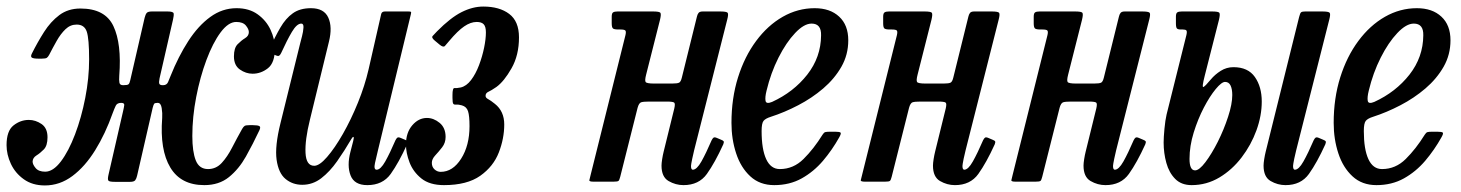

<svg xmlns="http://www.w3.org/2000/svg" viewBox="-57 -555 4458 586"><path d="M782 -407Q782 -363.5 760.8 -346.8Q739.5 -330 714 -330Q693.5 -330 675.2 -342.8Q657 -355.5 657 -383Q657 -408.5 668.2 -420Q679.5 -431.5 691 -438.5Q702.5 -445.5 702.5 -457Q702.5 -466 693.5 -477Q684.5 -488 664 -488Q640 -488 616.2 -456Q592.5 -424 573 -371.8Q553.5 -319.5 541.8 -258.8Q530 -198 530 -140Q530 -92 540.5 -65.5Q551 -39 578 -39Q602.5 -39 619.8 -57.8Q637 -76.5 651.5 -104.8Q666 -133 682 -161.5Q686 -168.5 689.8 -170.8Q693.5 -173 704.5 -173H715Q730 -173 734.8 -170Q739.5 -167 734.5 -157Q715 -115.5 693.5 -77.2Q672 -39 641.8 -14.5Q611.5 10 566.5 10Q495 10 462.8 -43.8Q430.5 -97.5 438 -195Q439 -209.5 436.5 -225.2Q434 -241 424.5 -241H423.5Q415.5 -241 413.5 -238.2Q411.5 -235.5 409 -226L361.5 -19Q359.5 -10 355.8 -5Q352 0 340 0H294Q276.5 0 273.8 -3.8Q271 -7.5 274 -21L318.5 -215Q321.5 -227.5 322.2 -234.2Q323 -241 313 -241H312.5Q300.5 -241 296.2 -232.2Q292 -223.5 287 -210Q264.5 -146.5 233.5 -96.5Q202.5 -46.5 164 -17.8Q125.5 11 80 11Q42 11 15.8 -7.8Q-10.5 -26.5 -23.8 -55Q-37 -83.5 -37 -112Q-37 -155.5 -15.8 -172.2Q5.5 -189 31 -189Q51.5 -189 69.8 -176.5Q88 -164 88 -136Q88 -110.5 76.8 -99Q65.5 -87.5 54.2 -80.5Q43 -73.5 42.5 -62Q42.5 -53 51.8 -42Q61 -31 81 -31Q105 -31 128.8 -62.2Q152.5 -93.5 172 -144.8Q191.5 -196 203.2 -256.2Q215 -316.5 215 -374Q215 -437 207.8 -458.5Q200.5 -480 177 -480Q157.5 -480 142.8 -465.8Q128 -451.5 116 -430.2Q104 -409 93 -387.5Q89.5 -381 85.8 -378.5Q82 -376 70.5 -376H60Q45 -376 40.2 -379.2Q35.5 -382.5 40.5 -392Q57.5 -426 77.5 -457.5Q97.5 -489 124.2 -509Q151 -529 188.5 -529Q264 -529 289.2 -475.2Q314.5 -421.5 307 -324Q306 -310 307.5 -302.5Q309 -295 318.5 -295H319.5Q332 -295 335.2 -297.8Q338.5 -300.5 340.5 -310L384.5 -501Q387 -511 390.8 -515.5Q394.5 -520 407 -520H454Q472 -520 473 -514Q474 -508 471 -495L430 -316Q427.5 -304 429.2 -299.5Q431 -295 439.5 -295H441Q451.5 -295 455.8 -304.2Q460 -313.5 463.5 -323Q487.5 -383 517.8 -429.8Q548 -476.5 584.8 -503.2Q621.5 -530 665 -530Q703.5 -530 729.5 -511.2Q755.5 -492.5 768.8 -464Q782 -435.5 782 -407Z M765.5 -405.5Q782.5 -443 798.8 -471Q815 -499 836.8 -514.5Q858.5 -530 892 -530Q932 -530 945 -501.2Q958 -472.5 947 -428L889 -190Q873.5 -127.5 875.5 -88.2Q877.5 -49 902 -49Q918 -49 941.2 -75.8Q964.5 -102.5 989.5 -146.2Q1014.5 -190 1035.5 -241.8Q1056.5 -293.5 1068 -343.5L1106.5 -512.5Q1108.5 -520 1118 -520H1188.5Q1196 -520 1197.2 -518.8Q1198.5 -517.5 1197 -511.5L1096.5 -96Q1092 -78 1087.5 -57.5Q1083 -37 1092.5 -37Q1104.5 -37 1118.8 -62.2Q1133 -87.5 1150 -127Q1153 -133 1156 -135Q1159 -137 1166 -134L1179 -128.5Q1185.5 -126 1186.8 -123.5Q1188 -121 1185.5 -114.5Q1160 -58.5 1135.5 -24.2Q1111 10 1064 10Q1024.5 10 1013 -19.5Q1001.5 -49 1012.5 -91.5L1021 -124.5Q1024 -136 1021.8 -137Q1019.5 -138 1015.5 -131Q994.5 -95 972 -63Q949.5 -31 923.5 -11Q897.5 9 865.5 9Q836 9 814.5 -8.8Q793 -26.5 787.2 -67.5Q781.5 -108.5 799 -179L859.5 -424Q861 -430.5 864.8 -444.5Q868.5 -458.5 869.2 -470.8Q870 -483 862.5 -483Q849 -483 834 -457.8Q819 -432.5 801 -393Q798 -387 795 -385Q792 -383 785 -386L772 -391.5Q765.5 -394 764.2 -396.5Q763 -399 765.5 -405.5Z M1182 -114Q1182 -150 1201.2 -172.5Q1220.5 -195 1246 -195Q1266.5 -195 1284.8 -180Q1303 -165 1303 -137Q1303 -119 1292.5 -105.5Q1282 -92 1271.5 -80.8Q1261 -69.5 1261 -58Q1261 -45.5 1269.2 -38Q1277.5 -30.5 1288 -30.5Q1325 -30.5 1350.5 -70.8Q1376 -111 1376 -170Q1376 -201.5 1371.5 -215.5Q1367 -229.5 1352.5 -233.5Q1341.5 -236.5 1335.2 -235.8Q1329 -235 1326.5 -238.2Q1324 -241.5 1324 -256V-265Q1324 -287 1330.2 -286.2Q1336.5 -285.5 1349 -288Q1366.5 -292 1380.8 -310.8Q1395 -329.5 1405 -356Q1415 -382.5 1420.5 -409.2Q1426 -436 1426 -456Q1426 -474 1419.2 -481Q1412.5 -488 1398 -488Q1379.5 -488 1359.8 -474.5Q1340 -461 1314 -430Q1306 -420 1301 -414.8Q1296 -409.5 1285 -418.5L1270 -431Q1259 -440 1263.5 -445.2Q1268 -450.5 1277 -459.5Q1318 -501 1351.8 -518Q1385.5 -535 1418 -535Q1467.5 -535 1497.2 -512.5Q1527 -490 1527 -441Q1527 -386.5 1504.2 -346.5Q1481.5 -306.5 1458 -289.5Q1442 -278.5 1433.5 -274.8Q1425 -271 1425 -262.5Q1425 -256.5 1432.8 -252.5Q1440.5 -248.5 1453.5 -238Q1482 -215.5 1482 -175Q1482 -132.5 1465.5 -89.8Q1449 -47 1408.8 -18.5Q1368.5 10 1298 10Q1254.5 10 1229.2 -10.2Q1204 -30.5 1193 -59.2Q1182 -88 1182 -114Z M2162.5 -495 2061.5 -96Q2059.5 -89 2055.8 -70.8Q2052 -52.5 2052 -48.5Q2052 -37 2057.5 -37Q2069.5 -37 2083.8 -62.2Q2098 -87.5 2115 -127Q2118 -133 2121 -135Q2124 -137 2131 -134L2144 -128.5Q2150.5 -126 2151.8 -123.5Q2153 -121 2150.5 -114.5Q2125 -58.5 2100.5 -24.2Q2076 10 2029 10Q2005 10 1983.5 -2.5Q1962 -15 1962 -49.5Q1962 -57 1964 -69.5Q1966 -82 1968.5 -92L2001 -224Q2004.5 -239 2000.5 -242Q1996.5 -245 1977.5 -245H1924.5Q1906.5 -245 1899.8 -242.8Q1893 -240.5 1889 -226L1836 -15.5Q1833.5 -5.5 1830.8 -3Q1828 -0.5 1815 -0.5H1755Q1740.5 -0.5 1741.8 -5.2Q1743 -10 1745.5 -20.5L1852 -448Q1854.5 -459 1851.5 -462Q1848.5 -465 1836 -465H1830Q1817.5 -465 1813.8 -468.2Q1810 -471.5 1810 -484V-504Q1810 -514.5 1814.2 -517.2Q1818.5 -520 1828 -520H1936Q1955.5 -520 1958.5 -516Q1961.5 -512 1957.5 -495L1915 -327Q1910.5 -309.5 1913.5 -304.8Q1916.5 -300 1939.5 -300H1994.5Q2010.5 -300 2015.8 -302.8Q2021 -305.5 2024 -318L2070 -504Q2071.5 -511 2075 -515.5Q2078.5 -520 2088 -520H2141Q2160.5 -520 2163.8 -516Q2167 -512 2162.5 -495Z M2175.5 -180Q2175.5 -255 2195.5 -318.8Q2215.5 -382.5 2250.8 -430Q2286 -477.5 2332 -503.8Q2378 -530 2429.5 -530Q2476.5 -530 2504.2 -504.2Q2532 -478.5 2532 -432Q2532 -388 2511 -351.2Q2490 -314.5 2455.5 -285Q2421 -255.5 2379.2 -233.8Q2337.5 -212 2295.5 -198.5Q2279.5 -193.5 2273.5 -186.2Q2267.5 -179 2267.5 -155Q2267.5 -99.5 2281.5 -69.2Q2295.5 -39 2323 -39Q2364.5 -39 2395.5 -69.8Q2426.5 -100.5 2453.5 -144Q2457.5 -150.5 2461.8 -151.8Q2466 -153 2477 -153H2491.5Q2506 -153 2508.5 -150.2Q2511 -147.5 2504.5 -136Q2483 -97.5 2454.8 -64.2Q2426.5 -31 2389.8 -10.5Q2353 10 2306 10Q2262 10 2233 -16.8Q2204 -43.5 2189.8 -86.8Q2175.5 -130 2175.5 -180ZM2299.5 -244Q2365 -274 2406.8 -327.2Q2448.5 -380.5 2449 -447Q2450 -483 2420 -483Q2397 -483 2369.8 -454.2Q2342.5 -425.5 2319 -379Q2295.5 -332.5 2282.5 -278Q2277.5 -258 2279.5 -247.2Q2281.5 -236.5 2299.5 -244Z M2991 -495 2890 -96Q2888 -89 2884.2 -70.8Q2880.5 -52.5 2880.5 -48.5Q2880.5 -37 2886 -37Q2898 -37 2912.2 -62.2Q2926.5 -87.5 2943.5 -127Q2946.5 -133 2949.5 -135Q2952.5 -137 2959.5 -134L2972.5 -128.5Q2979 -126 2980.2 -123.5Q2981.5 -121 2979 -114.5Q2953.5 -58.5 2929 -24.2Q2904.5 10 2857.5 10Q2833.5 10 2812 -2.5Q2790.5 -15 2790.5 -49.5Q2790.5 -57 2792.5 -69.5Q2794.5 -82 2797 -92L2829.5 -224Q2833 -239 2829 -242Q2825 -245 2806 -245H2753Q2735 -245 2728.2 -242.8Q2721.5 -240.5 2717.5 -226L2664.5 -15.5Q2662 -5.5 2659.2 -3Q2656.5 -0.5 2643.5 -0.5H2583.5Q2569 -0.5 2570.2 -5.2Q2571.5 -10 2574 -20.5L2680.5 -448Q2683 -459 2680 -462Q2677 -465 2664.5 -465H2658.5Q2646 -465 2642.2 -468.2Q2638.5 -471.5 2638.5 -484V-504Q2638.5 -514.5 2642.8 -517.2Q2647 -520 2656.5 -520H2764.5Q2784 -520 2787 -516Q2790 -512 2786 -495L2743.5 -327Q2739 -309.5 2742 -304.8Q2745 -300 2768 -300H2823Q2839 -300 2844.2 -302.8Q2849.5 -305.5 2852.5 -318L2898.5 -504Q2900 -511 2903.5 -515.5Q2907 -520 2916.5 -520H2969.5Q2989 -520 2992.2 -516Q2995.5 -512 2991 -495Z M3450.5 -495 3349.5 -96Q3347.5 -89 3343.8 -70.8Q3340 -52.5 3340 -48.5Q3340 -37 3345.5 -37Q3357.5 -37 3371.8 -62.2Q3386 -87.5 3403 -127Q3406 -133 3409 -135Q3412 -137 3419 -134L3432 -128.5Q3438.5 -126 3439.8 -123.5Q3441 -121 3438.5 -114.5Q3413 -58.5 3388.5 -24.2Q3364 10 3317 10Q3293 10 3271.5 -2.5Q3250 -15 3250 -49.5Q3250 -57 3252 -69.5Q3254 -82 3256.5 -92L3289 -224Q3292.5 -239 3288.5 -242Q3284.5 -245 3265.5 -245H3212.5Q3194.5 -245 3187.8 -242.8Q3181 -240.5 3177 -226L3124 -15.5Q3121.5 -5.5 3118.8 -3Q3116 -0.5 3103 -0.5H3043Q3028.5 -0.5 3029.8 -5.2Q3031 -10 3033.5 -20.5L3140 -448Q3142.5 -459 3139.5 -462Q3136.5 -465 3124 -465H3118Q3105.5 -465 3101.8 -468.2Q3098 -471.5 3098 -484V-504Q3098 -514.5 3102.2 -517.2Q3106.5 -520 3116 -520H3224Q3243.5 -520 3246.5 -516Q3249.5 -512 3245.5 -495L3203 -327Q3198.5 -309.5 3201.5 -304.8Q3204.5 -300 3227.5 -300H3282.5Q3298.5 -300 3303.8 -302.8Q3309 -305.5 3312 -318L3358 -504Q3359.5 -511 3363 -515.5Q3366.5 -520 3376 -520H3429Q3448.5 -520 3451.8 -516Q3455 -512 3450.5 -495Z M4000 -495 3899 -96Q3897 -89 3893.2 -70.8Q3889.5 -52.5 3889.5 -48.5Q3889.5 -37 3895 -37Q3907 -37 3921.2 -62.2Q3935.5 -87.5 3952.5 -127Q3955.5 -133 3958.5 -135Q3961.5 -137 3968.5 -134L3981.5 -128.5Q3988 -126 3989.2 -123.5Q3990.5 -121 3988 -114.5Q3962.5 -58.5 3938 -24.2Q3913.5 10 3866.5 10Q3842.5 10 3821 -2.5Q3799.5 -15 3799.5 -49.5Q3799.5 -57 3801.5 -69.5Q3803.5 -82 3806 -92L3908 -503Q3911 -515.5 3914.5 -517.8Q3918 -520 3927 -520H3978.5Q3998 -520 4001.2 -516Q4004.5 -512 4000 -495ZM3503.5 -205.5 3564 -448Q3566.5 -459 3564 -462Q3561.5 -465 3553 -465H3547Q3538 -465 3535 -468.2Q3532 -471.5 3532 -484V-504Q3532 -514.5 3536.2 -517.2Q3540.5 -520 3550 -520H3642Q3661.5 -520 3664.5 -516Q3667.5 -512 3663.5 -495L3620 -324Q3610.5 -287 3616 -289.5Q3621.5 -292 3638.5 -312.5Q3651 -327.5 3668.8 -338.8Q3686.5 -350 3707.5 -350Q3752 -350 3773 -320Q3794 -290 3794 -245Q3794 -202 3777.8 -157.2Q3761.5 -112.5 3732.5 -74.5Q3703.5 -36.5 3664.5 -13.2Q3625.5 10 3580 10Q3548.5 10 3529.8 -9Q3511 -28 3502.8 -57.8Q3494.5 -87.5 3494.5 -120Q3494.5 -135.5 3497 -162Q3499.5 -188.5 3503.5 -205.5ZM3573.5 -70Q3573.5 -35 3590.5 -35Q3603 -35 3622 -60Q3641 -85 3659.8 -122.2Q3678.5 -159.5 3691.2 -198.5Q3704 -237.5 3704 -265Q3704 -283 3698.8 -294Q3693.5 -305 3682 -305Q3671.5 -305 3653.5 -283.2Q3635.5 -261.5 3617.2 -226.5Q3599 -191.5 3586.2 -150.2Q3573.5 -109 3573.5 -70Z M4013.5 -180Q4013.5 -255 4033.5 -318.8Q4053.5 -382.5 4088.8 -430Q4124 -477.5 4170 -503.8Q4216 -530 4267.5 -530Q4314.5 -530 4342.2 -504.2Q4370 -478.5 4370 -432Q4370 -388 4349 -351.2Q4328 -314.5 4293.5 -285Q4259 -255.5 4217.2 -233.8Q4175.5 -212 4133.5 -198.5Q4117.5 -193.5 4111.5 -186.2Q4105.5 -179 4105.5 -155Q4105.5 -99.5 4119.5 -69.2Q4133.5 -39 4161 -39Q4202.5 -39 4233.5 -69.8Q4264.5 -100.5 4291.5 -144Q4295.5 -150.5 4299.8 -151.8Q4304 -153 4315 -153H4329.5Q4344 -153 4346.5 -150.2Q4349 -147.5 4342.5 -136Q4321 -97.5 4292.8 -64.2Q4264.5 -31 4227.8 -10.5Q4191 10 4144 10Q4100 10 4071 -16.8Q4042 -43.5 4027.8 -86.8Q4013.5 -130 4013.5 -180ZM4137.5 -244Q4203 -274 4244.8 -327.2Q4286.5 -380.5 4287 -447Q4288 -483 4258 -483Q4235 -483 4207.8 -454.2Q4180.5 -425.5 4157 -379Q4133.5 -332.5 4120.5 -278Q4115.5 -258 4117.5 -247.2Q4119.5 -236.5 4137.5 -244Z"/></svg>

Font: Besley* Condensed
Style: Italic
Weight: 400
Width: 3
Italic angle: -13°
Designer: Owen Earl
Foundry: indestructible type*
Version: Version 3.000; ttfautohint (v1.8.3)